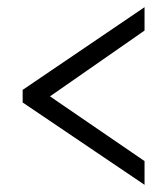

<svg xmlns="http://www.w3.org/2000/svg" viewBox="-20 -625 465 534"><path d="M382 -111V-177L119 -357L382 -540V-605L43 -375V-340Z"/></svg>

Font: Noto Serif Devanagari ExtraCondensed
Style: Regular
Weight: 400
Width: 2
Designer: Universal Thirst, Indian Type Foundry and the Monotype Design Team
Foundry: Monotype Imaging Inc.
Version: Version 2.004